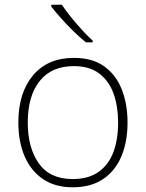

<svg xmlns="http://www.w3.org/2000/svg" viewBox="-20 -786 621 816"><path d="M522 -265Q522 -185 496.5 -123Q471 -61 419 -25.5Q367 10 289 10Q214 10 162.5 -25Q111 -60 84.5 -122Q58 -184 58 -265Q58 -392 120.5 -466Q183 -540 294 -540Q373 -540 423 -504Q473 -468 497.5 -406Q522 -344 522 -265ZM98 -265Q98 -158 145 -91.5Q192 -25 289 -25Q356 -25 399 -55.5Q442 -86 462 -140Q482 -194 482 -265Q482 -333 463 -387Q444 -441 402.5 -473Q361 -505 294 -505Q199 -505 148.5 -441.5Q98 -378 98 -265ZM243 -766Q257 -744 279.5 -716Q302 -688 327 -660.5Q352 -633 374 -613V-606H345Q319 -627 291 -654.5Q263 -682 238.5 -709.5Q214 -737 198 -758V-766Z"/></svg>

Font: Noto Sans Devanagari ExtraLight
Style: Regular
Weight: 200
Designer: Jelle Bosma - Monotype Design Team
Foundry: Monotype Imaging Inc.
Version: Version 2.004; ttfautohint (v1.8.4.7-5d5b)